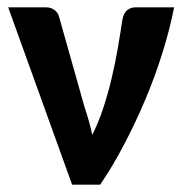

<svg xmlns="http://www.w3.org/2000/svg" viewBox="-20 -505 511 525"><path d="M456.1 -484.9Q444.3 -424.8 424.1 -360.1Q403.8 -295.4 377 -231.9Q350.1 -168.5 318.8 -108.9Q287.6 -49.3 253.9 0H177.2L2.4 -484.9H105.5Q119.1 -484.9 128.2 -478.3Q137.2 -471.7 140.6 -462.4L210.4 -214.8Q217.3 -194.3 222.7 -175Q228 -155.8 232.4 -136.2Q249.5 -170.4 262.5 -210Q275.4 -249.5 285.2 -290.5Q294.9 -331.5 302 -372.6Q309.1 -413.6 314.5 -450.2Q317.9 -469.2 327.6 -477.1Q337.4 -484.9 349.6 -484.9Z"/></svg>

Font: Carlito
Style: Bold
Weight: 700
Designer: Lukasz Dziedzic
Foundry: tyPoland Lukasz Dziedzic
Version: Version 1.104